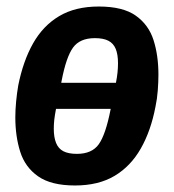

<svg xmlns="http://www.w3.org/2000/svg" viewBox="-20 -557 533 589"><path d="M210 12Q137 12 97 -16Q57 -44 42 -91.5Q27 -139 27 -197Q27 -220 29.5 -246Q32 -272 36 -295Q51 -370 81.5 -424Q112 -478 161.5 -507.5Q211 -537 283 -537Q357 -537 396.5 -509Q436 -481 451 -434Q466 -387 466 -328Q466 -306 464 -279.5Q462 -253 457 -230Q443 -156 412 -101.5Q381 -47 331.5 -17.5Q282 12 210 12ZM216 -85Q262 -85 283 -114.5Q304 -144 319 -220L327 -261L364 -223H125L155 -240L152 -224Q148 -203 146.5 -189.5Q145 -176 145 -162Q145 -136 152 -118.5Q159 -101 174.5 -93Q190 -85 216 -85ZM271 -440Q225 -440 204 -411Q183 -382 169 -309L164 -282L142 -303H362L331 -280L336 -305Q339 -320 340.5 -334.5Q342 -349 342 -363Q342 -390 335 -407Q328 -424 312.5 -432Q297 -440 271 -440Z"/></svg>

Font: IBM Plex Sans Condensed
Style: Bold Italic
Weight: 700
Width: 3
Italic angle: -11.31°
Designer: Mike Abbink, Paul van der Laan, Pieter van Rosmalen
Foundry: Bold Monday
Version: Version 3.201